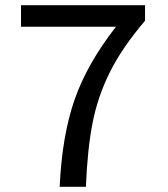

<svg xmlns="http://www.w3.org/2000/svg" viewBox="-20 -720 646 740"><path d="M427 -617H61V-700H539V-640Q451 -537 404 -443Q357 -349 337 -247.5Q317 -146 311 0H210Q219 -197 267.5 -336Q316 -475 427 -617Z"/></svg>

Font: Nebula Sans Medium
Style: Regular
Weight: 500
Designer: Paul D. Hunt for Adobe (as Source Sans)
Foundry: Nebula Entertainment & Broadcasting LLC
Version: Version 1.010